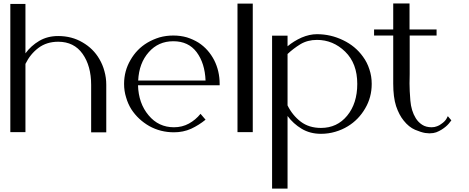

<svg xmlns="http://www.w3.org/2000/svg" viewBox="-20 -768 2724 1116"><path d="M597.7 -275.4Q597.7 -316.4 586.9 -354.5Q577.1 -391.6 557.6 -424.8Q522.5 -485.4 460 -521.5Q397.5 -558.6 318.4 -558.6Q255.9 -558.6 208 -530.3Q160.2 -502 127.9 -458Q127.9 -489.3 127.9 -551.8Q127.9 -562.5 127.9 -585Q127.9 -638.7 127.9 -745.1Q98.6 -745.1 40 -745.1Q40 -497.1 40 0Q69.3 0 127.9 0Q127.9 -131.8 127.9 -396.5Q155.3 -453.1 203.1 -489.3Q251 -525.4 318.4 -525.4Q410.2 -525.4 460 -455.1Q509.8 -384.8 509.8 -274.4Q509.8 -273.4 509.8 -238.3Q509.8 -202.1 509.8 -156.2Q509.8 -100.6 509.8 -49.8Q509.8 1 509.8 1Q539.1 1 597.7 1Q597.7 0 597.7 -49.8Q597.7 -100.6 597.7 -157.2Q597.7 -202.1 597.7 -238.3Q597.7 -274.4 597.7 -275.4Z M1256.8 -280.3Q1256.8 -355.5 1224.6 -418.9Q1191.4 -482.4 1134.8 -519.5Q1103.5 -539.1 1066.4 -550.8Q1029.3 -561.5 987.3 -561.5Q945.3 -561.5 907.2 -550.8Q869.1 -539.1 835.9 -519.5Q774.4 -482.4 738.3 -418.9Q701.2 -355.5 701.2 -280.3Q701.2 -239.3 712.9 -202.1Q723.6 -164.1 744.1 -131.8Q783.2 -72.3 847.7 -35.2Q913.1 1 991.2 1Q1044.9 1 1090.8 -19.5Q1136.7 -41 1174.8 -72.3Q1165 -83 1145.5 -106.4Q1117.2 -71.3 1078.1 -49.8Q1039.1 -28.3 991.2 -28.3Q901.4 -28.3 843.8 -97.7Q785.2 -167 782.2 -272.5Q918.9 -272.5 1192.4 -272.5Q1213.9 -272.5 1256.8 -272.5Q1256.8 -272.5 1256.8 -275.4Q1256.8 -278.3 1256.8 -280.3ZM987.3 -528.3Q1075.2 -528.3 1123 -464.8Q1170.9 -400.4 1174.8 -299.8Q1044.9 -299.8 783.2 -299.8Q788.1 -401.4 844.7 -464.8Q900.4 -528.3 987.3 -528.3Z M1360.4 0Q1390.6 0 1449.2 0Q1449.2 -249 1449.2 -747.1Q1419.9 -747.1 1360.4 -747.1Q1360.4 -498 1360.4 0Z M1651.4 328.1Q1651.4 231.4 1651.4 36.1Q1651.4 25.4 1651.4 2.9Q1651.4 -29.3 1651.4 -93.8Q1684.6 -48.8 1733.4 -19.5Q1782.2 9.8 1845.7 9.8Q1888.7 9.8 1928.7 -2Q1968.8 -13.7 2002 -34.2Q2064.5 -72.3 2102.5 -137.7Q2140.6 -202.1 2140.6 -280.3Q2140.6 -325.2 2127 -365.2Q2114.3 -405.3 2089.8 -438.5Q2045.9 -500 1974.6 -534.2Q1902.3 -569.3 1822.3 -569.3Q1779.3 -569.3 1733.4 -549.8Q1687.5 -529.3 1651.4 -499Q1651.4 -519.5 1651.4 -560.5Q1621.1 -560.5 1561.5 -560.5Q1561.5 -264.6 1561.5 328.1Q1591.8 328.1 1651.4 328.1ZM1822.3 -536.1Q1916 -536.1 1986.3 -467.8Q2056.6 -399.4 2056.6 -280.3Q2056.6 -167 1998 -95.7Q1939.5 -24.4 1845.7 -24.4Q1776.4 -24.4 1728.5 -60.5Q1679.7 -97.7 1651.4 -155.3Q1651.4 -254.9 1651.4 -454.1Q1684.6 -485.4 1725.6 -510.7Q1767.6 -536.1 1822.3 -536.1Z M2583 -92.8Q2583 -92.8 2574.2 -76.2Q2564.5 -60.5 2543.9 -46.9Q2534.2 -39.1 2520.5 -34.2Q2505.9 -28.3 2489.3 -28.3Q2456.1 -28.3 2433.6 -43Q2411.1 -57.6 2396.5 -81.1Q2370.1 -124 2365.2 -183.6Q2360.4 -243.2 2360.4 -282.2Q2360.4 -294.9 2361.3 -337.9Q2361.3 -380.9 2361.3 -436.5Q2361.3 -466.8 2361.3 -498Q2361.3 -530.3 2361.3 -561.5Q2413.1 -561.5 2517.6 -561.5Q2517.6 -573.2 2517.6 -596.7Q2464.8 -596.7 2360.4 -596.7Q2360.4 -660.2 2360.4 -704.1Q2360.4 -748 2360.4 -748Q2329.1 -748 2265.6 -748Q2265.6 -698.2 2265.6 -596.7Q2228.5 -596.7 2154.3 -596.7Q2154.3 -585 2154.3 -561.5Q2191.4 -561.5 2265.6 -561.5Q2265.6 -467.8 2265.6 -282.2Q2265.6 -203.1 2282.2 -151.4Q2299.8 -99.6 2326.2 -67.4Q2356.4 -29.3 2392.6 -13.7Q2427.7 1 2451.2 4.9Q2464.8 6.8 2472.7 6.8Q2479.5 6.8 2479.5 6.8Q2499 6.8 2515.6 1Q2533.2 -5.9 2546.9 -14.6Q2573.2 -31.2 2588.9 -49.8Q2603.5 -68.4 2603.5 -68.4Q2596.7 -76.2 2583 -92.8Z"/></svg>

Font: Suave
Style: Regular
Weight: 400
Designer: Manu Ambady
Version: Version 1.0